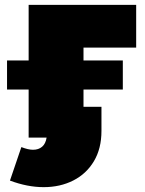

<svg xmlns="http://www.w3.org/2000/svg" viewBox="-20 -567 596 791"><path d="M324 -371H541V-547H98V-318H9V-198H98V0H172C169.3 16.7 163.2 29.2 153.5 37.5C143.8 45.8 131.3 50 116 50C102.7 50 86.7 46.3 68 39L21 177C69 195 115.3 204 160 204C205.3 204 246 194.8 282 176.5C318 158.2 346.3 131.7 367 97C387.7 62.3 398 20.7 398 -28V-127H324V-198H486V-318H324Z"/></svg>

Font: Montserrat Custom Black
Style: Regular
Weight: 900
Designer: Julieta Ulanovsky
Foundry: Julieta Ulanovsky
Version: Version 7.200